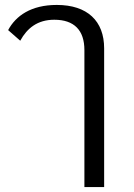

<svg xmlns="http://www.w3.org/2000/svg" viewBox="-20 -578 542 778"><path d="M402 180V-382C402 -493 334 -558 210 -558C106 -558 44 -514 13 -456L62 -413C90 -464 132 -498 200 -498C281 -498 322 -455 322 -375V180Z"/></svg>

Font: IBM Plex Thai Looped
Style: Regular
Weight: 400
Designer: Mike Abbink, Paul van der Laan, Pieter van Rosmalen, Ben Mitchell, Mark Frömberg
Foundry: Bold Monday
Version: Version 1.0